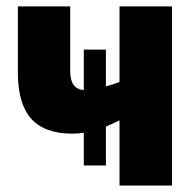

<svg xmlns="http://www.w3.org/2000/svg" viewBox="-20 -573 601 593"><path d="M511.2 -553.2V0H349.1V-201.2Q337.9 -195.8 327.4 -190.9Q316.9 -186 307.1 -182.1V-62H238.8V-163.1Q221.2 -160.2 204.1 -160.2Q117.7 -160.2 76.4 -206.3Q35.2 -252.4 35.2 -349.1V-553.2H196.8V-353Q196.8 -297.9 238.8 -294.9V-419.9H307.1V-306.2Q316.9 -308.6 327.4 -312Q337.9 -315.4 349.1 -319.8V-553.2Z"/></svg>

Font: Open Sans Condensed ExtraBold
Style: Regular
Weight: 800
Width: 3
Designer: Monotype Design Team
Foundry: Monotype Imaging Inc.
Version: Version 3.000; ttfautohint (v1.8.4)